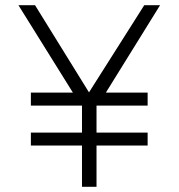

<svg xmlns="http://www.w3.org/2000/svg" viewBox="-20 -720 688 740"><path d="M296 0V-159H99V-209H296V-313H99V-363H261L51 -700H115L323 -364L536 -700H597L388 -363H549V-313H352V-209H549V-159H352V0Z"/></svg>

Font: Geologica-Sharp
Style: Regular
Weight: 100
Designer: Sindre Bremnes, Frode Helland
Foundry: Monokrom Skriftforlag AS
Version: Version 1.010;gftools[0.9.28]